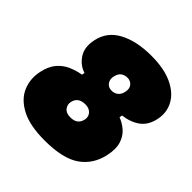

<svg xmlns="http://www.w3.org/2000/svg" viewBox="-189 -857 1023 1023"><g transform="rotate(45 322.5 -345.0)"><path d="M296 16Q183.5 16 118.5 -18.5Q53.5 -53 30.5 -108.2Q7.5 -163.5 21 -226Q32 -277.5 58 -307.5Q84 -337.5 118.5 -352.2Q153 -367 189 -373L192 -389Q148 -402 120.2 -443.8Q92.5 -485.5 106 -549Q122.5 -628.5 195.8 -667.2Q269 -706 379 -706Q475 -706 537.5 -676.8Q600 -647.5 626.5 -598.8Q653 -550 641 -492Q629 -434.5 590.8 -406Q552.5 -377.5 494 -370L491 -354Q522 -342.5 548.5 -319.5Q575 -296.5 587 -259Q599 -221.5 587 -166Q568.5 -79 501 -31.5Q433.5 16 296 16ZM361 -424Q382 -424 397.2 -436.5Q412.5 -449 417 -473Q422.5 -500 409 -516.5Q395.5 -533 372 -533Q351 -533 336 -522Q321 -511 315 -484Q310 -460 322.8 -442Q335.5 -424 361 -424ZM305 -168Q334.5 -168 349.5 -180.8Q364.5 -193.5 369 -216Q373.5 -240 358 -257Q342.5 -274 314 -274Q260 -274 250 -228Q245 -205.5 259.2 -186.8Q273.5 -168 305 -168Z"/></g></svg>

Font: Commissioner Black
Style: Italic
Weight: 900
Italic angle: -12°
Designer: Kostas Bartsokas
Foundry: Kostas Bartsokas
Version: Version 1.000; ttfautohint (v1.8.3)